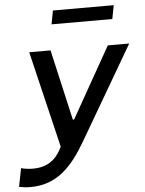

<svg xmlns="http://www.w3.org/2000/svg" viewBox="-87 -782 779 1032"><g transform="rotate(-5 302.5 -265.5)"><path d="M566 -733H238L224 -659.5H552ZM-26 195.5C-7 199.5 12 202 36 202C178.5 202 261 113 337 -17L631 -520.5H515.5L300.5 -139.5H293.5L206.5 -520.5H91.5L216 0L205 20.5C180 64.5 139 104.5 57 104.5C33.5 104.5 13.5 101.5 -6.5 96.5Z"/></g></svg>

Font: Monaspace Neon Medium
Style: Italic
Weight: 500
Italic angle: -11°
Designer: Riley Cran & the Lettermatic Team
Foundry: Lettermatic
Version: Version 1.200 (Monaspace Neon)